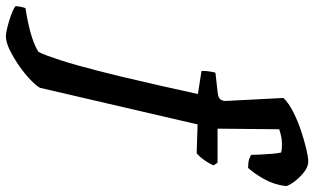

<svg xmlns="http://www.w3.org/2000/svg" viewBox="-394 -618 1040 635"><g transform="rotate(90 125.5 -300.0)"><path d="M-72.5 200Q-79.5 200 -93.8 197Q-108 194 -124.2 189Q-140.5 184 -153.8 178.5Q-167 173 -172 168Q-172 159.5 -169.5 148.2Q-167 137 -165 135Q-128.5 130 -88.5 119.5Q-48.5 109 -21.5 93Q-15.5 82.5 -8.5 63.5Q-1.5 44.5 6.8 19Q15 -6.5 23.8 -37.8Q32.5 -69 41.5 -104Q50.5 -139 59.5 -176Q77 -250.5 90.8 -310.5Q104.5 -370.5 118.5 -435L42 -447Q42 -462 44 -474.8Q46 -487.5 48 -493L118.5 -501Q129.5 -503 134.5 -507.5Q139.5 -512 141.5 -524L131.5 -718Q148 -735 177.2 -750Q206.5 -765 239.5 -776Q272.5 -787 300.2 -793.5Q328 -800 341.5 -800Q360 -800 378.2 -785Q396.5 -770 409.2 -752.5Q422 -735 423 -726Q418 -686 399.5 -653.5Q381 -621 363 -601Q345 -601 334.2 -604.5Q323.5 -608 319.5 -612Q319.5 -619.5 318.8 -639Q318 -658.5 316.2 -679.2Q314.5 -700 312 -710Q306 -712 298.2 -712.5Q290.5 -713 283.5 -713Q270 -713 257.8 -710.2Q245.5 -707.5 235 -704L233 -500H345.5L354.5 -487Q347.5 -470.5 335.2 -453.8Q323 -437 314 -431L219 -434L98 87Q92.5 98 73.2 117Q54 136 27.2 154.8Q0.5 173.5 -26.2 186.8Q-53 200 -72.5 200Z"/></g></svg>

Font: Texturina Medium
Style: Italic
Weight: 500
Italic angle: -11°
Designer: Guillermo Torres Carreño
Foundry: Omnibus-Type
Version: Version 1.002